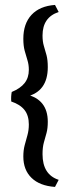

<svg xmlns="http://www.w3.org/2000/svg" viewBox="-20 -632 275 767"><path d="M199.7 114.7Q138.7 110.4 106 78.6Q73.2 46.9 73.2 -6.8Q73.2 -31.7 78.6 -52Q84 -72.3 89.6 -92Q95.2 -111.8 95.2 -134.8Q95.2 -170.4 78.1 -192.4Q61 -214.4 24.9 -226.6Q23.4 -246.6 26.9 -264.6Q61.5 -278.8 78.4 -300.3Q95.2 -321.8 95.2 -353Q95.2 -374 89.6 -391.6Q84 -409.2 78.6 -429.2Q73.2 -449.2 73.2 -477.1Q73.2 -537.6 106 -572.8Q138.7 -607.9 199.7 -612.3L214.4 -584Q149.9 -563 149.9 -490.2Q149.9 -465.8 155.3 -448.2Q160.6 -430.7 165.8 -411.6Q170.9 -392.6 170.9 -363.8Q170.9 -265.6 84.5 -245.6V-254.9Q170.9 -234.9 170.9 -145.5Q170.9 -119.1 165.8 -100.6Q160.6 -82 155.3 -63Q149.9 -43.9 149.9 -16.1Q149.9 65.4 214.4 86.4Z"/></svg>

Font: Markazi Text Medium
Style: Regular
Weight: 500
Designer: Borna Izadpanah (Arabic designer), Fiona Ross (Arabic design director) and Florian Runge (Latin designer)
Foundry: Borna Izadpanah and Florian Runge
Version: Version 1.001